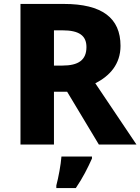

<svg xmlns="http://www.w3.org/2000/svg" viewBox="-20 -785 713 975"><path d="M304 -765H84V-51H254V-319H321L482 -51H673L464 -362C537 -399 592 -459 592 -552C592 -694 498 -765 304 -765ZM297 -631C382 -631 419 -604 419 -546C419 -480 378 -452 297 -452H254V-631ZM447 20V10H292C289 51 277 116 266 157V170H365C401 117 425 69 447 20Z"/></svg>

Font: Noto Sans Tamil UI ExtraBold
Style: Regular
Weight: 800
Designer: Jelle Bosma - Monotype Design Team
Foundry: Monotype Imaging Inc.
Version: Version 2.004